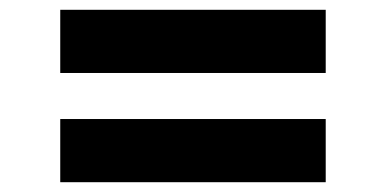

<svg xmlns="http://www.w3.org/2000/svg" viewBox="-20 -486 788 392"><path d="M103 -337V-466H645V-337ZM103 -114V-243H645V-114Z"/></svg>

Font: Nunito Sans 7pt Expanded Black
Style: Regular
Weight: 900
Width: 7
Designer: Vernon Adams
Foundry: Vernon Adams
Version: Version 3.101;gftools[0.9.27]